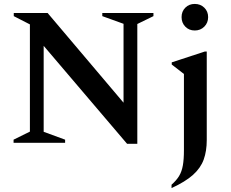

<svg xmlns="http://www.w3.org/2000/svg" viewBox="-20 -726 1173 976"><path d="M49 0V-16L132 -57V-602L50 -644V-660H222L608 -204V-605L500 -644V-660H760V-644L678 -604V5H626L202 -493V-56L311 -16V0ZM970 -571Q941 -571 922 -590.5Q903 -610 903 -639Q903 -668 922 -687Q941 -706 970 -706Q999 -706 1018.5 -687Q1038 -668 1038 -639Q1038 -610 1018.5 -590.5Q999 -571 970 -571ZM852 230V213Q877 191 890.5 168.5Q904 146 909.5 115Q915 84 915 37V-350L853 -398V-409L1021 -464H1031V-14Q1031 42 1015.5 85Q1000 128 961 163Q922 198 852 230Z"/></svg>

Font: Spectral SemiBold
Style: Regular
Weight: 600
Designer: Jean-Baptiste Levee
Foundry: Production Type
Version: Version 2.001